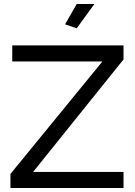

<svg xmlns="http://www.w3.org/2000/svg" viewBox="-20 -936 671 956"><path d="M362 -795 304 -815 362 -916H450ZM32 -70 490 -630H41V-710H595V-640L145 -80H595V0H32Z"/></svg>

Font: Raleway-v4020 Medium
Style: Regular
Weight: 500
Designer: Matt McInerney, Pablo Impallari, Rodrigo Fuenzalida
Foundry: Matt McInerney, Pablo Impallari, Rodrigo Fuenzalida
Version: Version 4.020;PS 004.020;hotconv 1.0.88;makeotf.lib2.5.64775